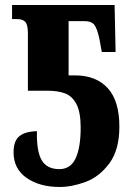

<svg xmlns="http://www.w3.org/2000/svg" viewBox="-20 -734 531 764"><path d="M34 -128Q34 -174 57.5 -192.5Q81 -211 127 -212Q125 -132 146 -96.5Q167 -61 216 -61Q261 -61 281 -104Q301 -147 301 -226Q301 -288 284 -320Q267 -352 238.5 -362.5Q210 -373 169 -373H91V-601Q91 -636 80.5 -647Q70 -658 49 -658H28V-714H436L440 -527H385L376 -577Q367 -620 355.5 -635Q344 -650 315 -650H253V-434H279Q362 -434 408.5 -383.5Q455 -333 455 -230Q455 -138 415.5 -84.5Q376 -31 321.5 -10.5Q267 10 217 10Q138 10 86 -26Q34 -62 34 -128Z"/></svg>

Font: Noto Serif CondBlack
Style: Regular
Weight: 900
Width: 3
Designer: Monotype Design Team
Foundry: Monotype Imaging Inc.
Version: Version 1.001